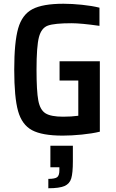

<svg xmlns="http://www.w3.org/2000/svg" viewBox="-20 -716 619 1025"><path d="M56 -344Q56 -491 77 -564.5Q98 -638 153 -667Q208 -696 319 -696Q364 -696 417.5 -690.5Q471 -685 511 -675V-578Q413 -592 362 -592Q271 -592 236 -579.5Q201 -567 188 -518Q175 -469 175 -344Q175 -230 184.5 -179.5Q194 -129 223 -111Q252 -93 317 -93Q361 -93 398 -98V-286H298V-389H513V-13Q472 -3 416.5 2.5Q361 8 315 8Q205 8 151 -21Q97 -50 76.5 -123Q56 -196 56 -344ZM297 193V177H249V62H369V145Q369 207 360.5 236Q352 265 324.5 277Q297 289 238 289V239Q273 239 285 230Q297 221 297 193Z"/></svg>

Font: Saira Semi Condensed Medium
Style: Regular
Weight: 500
Width: 4
Designer: Hector Gatti with collaboration of the Omnibus-Type team
Foundry: Omnibus-Type
Version: Version 1.001; ttfautohint (v1.8)